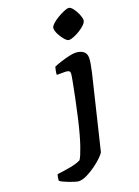

<svg xmlns="http://www.w3.org/2000/svg" viewBox="-332 -829 800 1102"><g transform="rotate(-20 67.5 -277.5)"><path d="M-48 200Q-55 200 -70.5 195.5Q-86 191 -104.5 184Q-123 177 -137.5 170Q-152 163 -157 158Q-157 149 -154.5 135.5Q-152 122 -150 120Q-115 116 -72.5 108.5Q-30 101 -5 88Q7 71 26.5 14.5Q46 -42 69 -141Q82 -198 93.5 -253.5Q105 -309 112.5 -349Q120 -389 120 -397Q120 -409 112 -413Q104 -417 90 -417H40Q40 -430 43 -442.5Q46 -455 48 -464Q63 -471 89 -479.5Q115 -488 140.5 -494Q166 -500 179 -500Q211 -500 229.5 -486.5Q248 -473 248 -447Q248 -432 244.5 -411Q241 -390 234 -359L126 87Q121 97 101.5 116Q82 135 55.5 154Q29 173 1.5 186.5Q-26 200 -48 200ZM176 -581Q165 -581 150 -598Q135 -615 124 -637Q113 -659 113 -674Q113 -685 127.5 -699Q142 -713 163 -725.5Q184 -738 203.5 -746.5Q223 -755 234 -755Q246 -755 259.5 -737.5Q273 -720 282.5 -698Q292 -676 292 -661Q292 -649 278.5 -635Q265 -621 245 -608.5Q225 -596 206 -588.5Q187 -581 176 -581Z"/></g></svg>

Font: Texturina ExtraBold
Style: Italic
Weight: 800
Italic angle: -11°
Designer: Guillermo Torres Carreño
Foundry: Omnibus-Type
Version: Version 1.002; ttfautohint (v1.8.3)